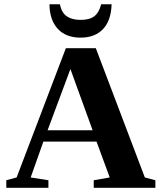

<svg xmlns="http://www.w3.org/2000/svg" viewBox="-20 -888 762 908"><path d="M209 -35.6V0H9.8V-35.6L58.6 -48.8L291.5 -660.2H433.1L665 -48.8L714.8 -35.6V0H423.3V-35.6L499 -48.8L436.5 -218.3H185.1L125 -48.8ZM313 -561.5 205.1 -272H418ZM360.8 -710Q292 -710 253.4 -751.5Q214.8 -793 213.9 -867.7H263.2Q271.5 -827.1 296.4 -810.5Q321.3 -793.9 360.8 -793.9Q403.3 -793.9 425.8 -811Q448.2 -828.1 458.5 -867.7H507.8Q505.4 -790.5 467 -750.2Q428.7 -710 360.8 -710Z"/></svg>

Font: Tinos
Style: Bold
Weight: 700
Designer: Steve Matteson
Foundry: Monotype Imaging Inc.
Version: Version 1.23